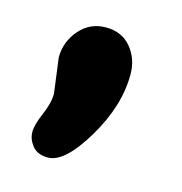

<svg xmlns="http://www.w3.org/2000/svg" viewBox="-58 -213 380 401"><g transform="rotate(15 132.0 -12.0)"><path d="M56 3 46 -73Q46 -107 68.5 -133Q91 -159 125.5 -159Q160 -159 180 -135Q200 -111 200 -77Q200 -9 157 63Q114 135 78 135Q55 135 44 121Q33 107 33 91.5Q33 76 44.5 49.5Q56 23 56 3Z"/></g></svg>

Font: Delius Unicase
Style: Bold
Weight: 700
Designer: Natalia Raices
Foundry: Natalia Raices
Version: Version 1.001